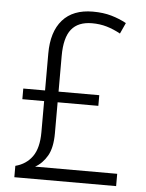

<svg xmlns="http://www.w3.org/2000/svg" viewBox="-52 -766 615 808"><g transform="rotate(5 255.5 -361.5)"><path d="M308 -723Q352 -723 386.5 -713Q421 -703 450 -687L429 -641Q400 -657 371 -665.5Q342 -674 309 -674Q250 -674 221.5 -638.5Q193 -603 193 -526V-375H365V-330H193V-199Q193 -138 173 -103.5Q153 -69 122 -52H469V0H39V-48Q85 -60 110.5 -96Q136 -132 136 -199V-330H44V-375H136V-531Q136 -623 180 -673Q224 -723 308 -723Z"/></g></svg>

Font: Noto Sans Tamil SemiCondensed Light
Style: Regular
Weight: 300
Width: 4
Designer: Jelle Bosma - Monotype Design Team
Foundry: Monotype Imaging Inc.
Version: Version 2.004; ttfautohint (v1.8.4.7-5d5b)